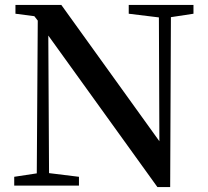

<svg xmlns="http://www.w3.org/2000/svg" viewBox="-20 -757 849 783"><path d="M674 6 677 -687 769 -701V-737H505V-701L628 -686L630 -181L230 -737H43V-701L120 -691L134 -673L130 -50L38 -36V0H302V-36L180 -51L177 -612L622 6Z"/></svg>

Font: AllPunType SemiBold
Style: Regular
Weight: 600
Version: 1.0